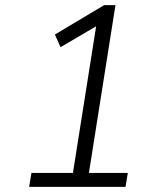

<svg xmlns="http://www.w3.org/2000/svg" viewBox="-20 -725 640 745"><path d="M93 0 102 -54H263L353 -623L215 -542L193 -591L384 -705H428L325 -54H476L467 0Z"/></svg>

Font: Nunito Sans Light
Style: Italic
Weight: 300
Italic angle: -9°
Designer: Vernon Adams
Foundry: Vernon Adams
Version: Version 3.006; ttfautohint (v1.8.3)